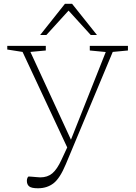

<svg xmlns="http://www.w3.org/2000/svg" viewBox="-20 -752 710 1004"><path d="M178.5 232.5Q145 232.5 132.8 222.8Q120.5 213 120.5 193.5Q120.5 185 123.5 178Q126.5 171 131 171Q134 171 146.2 172Q158.5 173 171.8 174.2Q185 175.5 190.5 175.5Q228.5 175.5 253.5 154.5Q278.5 133.5 301.5 83.5L331.5 19L98 -480.5L18 -493V-512H219.5V-488L139 -480.5L351 -21.5L533 -480L449.5 -488V-512H649V-488L569.5 -480.5L324.5 106Q293.5 180.5 259.8 206.5Q226 232.5 178.5 232.5ZM190 -569 319.5 -732H357L487 -569H454.5L338.5 -696.5L222.5 -569Z"/></svg>

Font: Newsreader 6pt ExtraLight
Style: Regular
Weight: 275
Designer: Hugues Gentile
Foundry: Production Type
Version: Version 1.003; ttfautohint (v1.8.3)